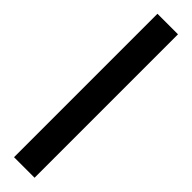

<svg xmlns="http://www.w3.org/2000/svg" viewBox="6 -984 390 390"><g transform="rotate(-45 201.0 -789.5)"><path d="M-5 -760V-819H407V-760Z"/></g></svg>

Font: Noto Serif Georgian Condensed ExtraBold
Style: Regular
Weight: 800
Width: 3
Designer: Monotype Design Team, Akaki Razmadze
Foundry: Google LLC
Version: Version 2.003; ttfautohint (v1.8.4.7-5d5b)